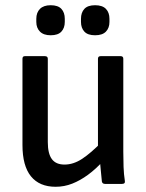

<svg xmlns="http://www.w3.org/2000/svg" viewBox="-20 -704 558 735"><path d="M193 11Q131 11 98.5 -29Q66 -69 66 -149V-479Q66 -489 75 -489H152Q163 -489 163 -479V-160Q163 -116 178.5 -95Q194 -74 227 -74Q261 -74 294.5 -96Q328 -118 371 -162L375 -88Q347 -57 317 -35Q287 -13 256.5 -1Q226 11 193 11ZM382 0Q372 0 370 -9Q368 -29 366 -50.5Q364 -72 362 -93L355 -132V-479Q355 -489 365 -489H442Q452 -489 452 -479V-123Q452 -93 453 -65Q454 -37 458 -11Q460 0 447 0ZM174 -569Q147 -569 133 -583Q119 -597 119 -620V-632Q119 -656 133 -670Q147 -684 174 -684Q202 -684 215 -670Q228 -656 228 -632V-620Q228 -597 215 -583Q202 -569 174 -569ZM344 -569Q316 -569 303 -583Q290 -597 290 -620V-632Q290 -656 303 -670Q316 -684 344 -684Q372 -684 385.5 -670Q399 -656 399 -632V-620Q399 -597 385.5 -583Q372 -569 344 -569Z"/></svg>

Font: Sofia Sans Semi Condensed SemiBold
Style: Regular
Weight: 600
Designer: Botio Nikoltchev, Ani Petrova
Foundry: lettersoup
Version: Version 4.100